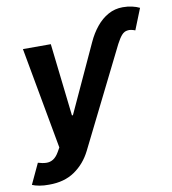

<svg xmlns="http://www.w3.org/2000/svg" viewBox="-128 -757 934 1043"><g transform="rotate(-10 339.0 -236.0)"><path d="M58.1 204.1Q29.8 204.6 5.4 200.2Q-19 195.8 -34.2 189L18.6 76.2Q43.9 84 64.7 84.5Q85.4 85 102.8 74Q120.1 63 134.8 37.6L147.9 14.6L45.9 -545.9H199.7L245.6 -145H251L422.9 -518.1Q443.8 -564 472.9 -599.6Q502 -635.3 538.6 -655.5Q575.2 -675.8 619.1 -675.8Q646 -675.8 669.9 -670.4Q693.8 -665 711.4 -656.2L665 -540Q653.8 -544.4 642.6 -546.6Q631.3 -548.8 622.1 -546.9Q604.5 -544.9 590.8 -529.5Q577.1 -514.2 561 -483.4L291 59.1Q257.8 125.5 200.2 165Q142.6 204.6 58.1 204.1Z"/></g></svg>

Font: Inter Tight
Style: Bold Italic
Weight: 700
Italic angle: -9.39999°
Designer: Rasmus Andersson
Foundry: rsms
Version: Version 3.004